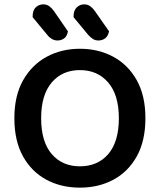

<svg xmlns="http://www.w3.org/2000/svg" viewBox="-20 -847 735 882"><path d="M648 -304Q648 -200 608.5 -129Q569 -58 501 -21.5Q433 15 347 15Q261 15 193 -21.5Q125 -58 85.5 -129Q46 -200 46 -304Q46 -408 86.5 -479Q127 -550 195 -586.5Q263 -623 347 -623Q432 -623 500 -586.5Q568 -550 608 -479Q648 -408 648 -304ZM526 -304Q526 -411 477 -468Q428 -525 347 -525Q266 -525 217.5 -468Q169 -411 169 -304Q169 -196 217.5 -139.5Q266 -83 347 -83Q429 -83 477.5 -139.5Q526 -196 526 -304ZM197 -687 130 -768V-772Q130 -800 144.5 -813.5Q159 -827 179 -827Q195 -827 207 -818Q219 -809 228 -796L292 -703Q288 -680 274.5 -670.5Q261 -661 244 -661Q230 -661 217.5 -668.5Q205 -676 197 -687ZM385 -687 318 -768V-772Q318 -799 332.5 -813Q347 -827 367 -827Q383 -827 395 -818Q407 -809 416 -796L481 -703Q476 -680 462.5 -670.5Q449 -661 432 -661Q417 -661 406 -668.5Q395 -676 385 -687Z"/></svg>

Font: BalooTamma2SemiBold
Style: Regular
Weight: 600
Designer: Divya Kowshik, Shuchita Grover and Ek Type
Foundry: Ek Type
Version: Version 1.700